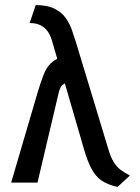

<svg xmlns="http://www.w3.org/2000/svg" viewBox="-20 -720 553 758"><path d="M409 -127 279 -556Q272 -578 263.5 -602.5Q255 -627 239 -649.5Q223 -672 194.5 -686Q166 -700 121 -700L97 -629Q121 -629 137.5 -621.5Q154 -614 166 -599Q178 -584 185 -560L206 -488Q187 -478 174 -463Q161 -448 151.5 -423.5Q142 -399 130 -360L24 1H128L212 -355Q215 -367 219 -374.5Q223 -382 227.5 -385.5Q232 -389 236 -391L311 -133Q325 -84 341 -54Q357 -24 380.5 -7.5Q404 9 444 18L493 -27Q471 -38 455 -50.5Q439 -63 428 -81.5Q417 -100 409 -127Z"/></svg>

Font: Advent Pro SemiBold
Style: Regular
Weight: 600
Designer: VivaRado, Andreas Kalpakidis
Foundry: VivaRado, Andreas Kalpakidis
Version: Version 3.000